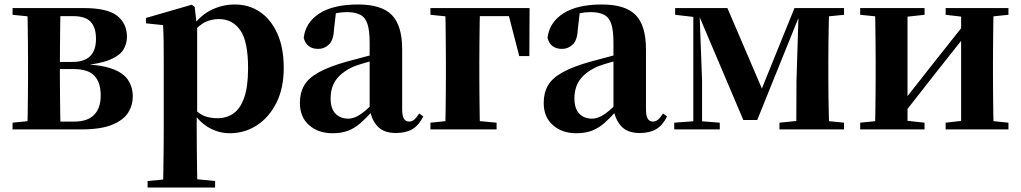

<svg xmlns="http://www.w3.org/2000/svg" viewBox="-20 -577 4553 856"><path d="M36 0V-30L145 -41L176 -35H312Q370 -35 399.5 -65Q429 -95 429 -151Q429 -209 401 -239Q373 -269 309 -269H176V-301H304Q408 -301 408 -404Q408 -454 384.5 -479.5Q361 -505 307 -505H176L145 -500L36 -511V-541H354Q459 -541 502.5 -506.5Q546 -472 546 -413Q546 -382 530 -355.5Q514 -329 469.5 -310.5Q425 -292 338 -284L340 -291Q427 -289 478 -271Q529 -253 550.5 -221Q572 -189 572 -146Q572 -108 551.5 -75Q531 -42 480.5 -21Q430 0 341 0ZM101 0Q103 -26 103.5 -68Q104 -110 104.5 -156Q105 -202 105 -236V-305Q105 -339 104.5 -385Q104 -431 103.5 -473.5Q103 -516 101 -541H250Q249 -516 248.5 -473Q248 -430 247.5 -380.5Q247 -331 247 -288V-236Q247 -202 247.5 -156Q248 -110 248.5 -68Q249 -26 250 0Z M638 259V230L746 220H837L939 230V259ZM707 259Q708 215 708.5 171.5Q709 128 709.5 86.5Q710 45 710 10V-314Q710 -364 709.5 -396.5Q709 -429 707 -465L631 -473V-497L835 -556L848 -546L857 -467L859 -462V-75L857 -61V10Q857 44 857.5 85.5Q858 127 858.5 171Q859 215 860 259ZM1005 17Q956 17 913 -7Q870 -31 834 -84H822L842 -96Q867 -69 892 -59.5Q917 -50 950 -50Q990 -50 1020.5 -71Q1051 -92 1068.5 -141Q1086 -190 1086 -273Q1086 -393 1051 -442.5Q1016 -492 956 -492Q926 -492 898 -480Q870 -468 834 -427L819 -441H826Q864 -502 916 -529.5Q968 -557 1027 -557Q1089 -557 1138 -524.5Q1187 -492 1216 -428.5Q1245 -365 1245 -274Q1245 -184 1212.5 -119Q1180 -54 1125.5 -18.5Q1071 17 1005 17Z M1462 17Q1399 17 1358 -19Q1317 -55 1317 -118Q1317 -163 1336 -196Q1355 -229 1401 -254.5Q1447 -280 1525 -302Q1564 -313 1614.5 -326Q1665 -339 1705 -349V-323Q1665 -313 1625 -302Q1585 -291 1561 -282Q1509 -260 1481.5 -225.5Q1454 -191 1454 -138Q1454 -93 1475.5 -70.5Q1497 -48 1533 -48Q1547 -48 1564.5 -55Q1582 -62 1605.5 -81Q1629 -100 1661 -136L1678 -81H1640Q1612 -50 1587 -28Q1562 -6 1532.5 5.5Q1503 17 1462 17ZM1745 16Q1691 16 1663.5 -13.5Q1636 -43 1628 -92V-95V-387Q1628 -440 1618.5 -469.5Q1609 -499 1586.5 -511Q1564 -523 1526 -523Q1501 -523 1474.5 -517.5Q1448 -512 1411 -498L1478 -523L1469 -446Q1467 -398 1446.5 -378.5Q1426 -359 1399 -359Q1347 -359 1334 -408Q1342 -477 1404 -517Q1466 -557 1577 -557Q1681 -557 1727 -510Q1773 -463 1773 -357V-91Q1773 -60 1781 -47.5Q1789 -35 1804 -35Q1816 -35 1826 -43Q1836 -51 1849 -71L1867 -58Q1848 -19 1819 -1.5Q1790 16 1745 16Z M1964 0Q1966 -26 1966.5 -68Q1967 -110 1967.5 -156Q1968 -202 1968 -236V-296Q1968 -335 1967.5 -382.5Q1967 -430 1966.5 -473Q1966 -516 1964 -541H2120Q2119 -516 2118.5 -473Q2118 -430 2117.5 -382.5Q2117 -335 2117 -296V-236Q2117 -202 2117.5 -156Q2118 -110 2118.5 -68Q2119 -26 2120 0ZM2042 -505V-541H2341L2340 -327H2295L2242 -532L2278 -505ZM1899 0V-30L2007 -41H2077L2194 -30V0ZM1899 -511V-541H2042V-500H2008Z M2549 17Q2486 17 2445 -19Q2404 -55 2404 -118Q2404 -163 2423 -196Q2442 -229 2488 -254.5Q2534 -280 2612 -302Q2651 -313 2701.5 -326Q2752 -339 2792 -349V-323Q2752 -313 2712 -302Q2672 -291 2648 -282Q2596 -260 2568.5 -225.5Q2541 -191 2541 -138Q2541 -93 2562.5 -70.5Q2584 -48 2620 -48Q2634 -48 2651.5 -55Q2669 -62 2692.5 -81Q2716 -100 2748 -136L2765 -81H2727Q2699 -50 2674 -28Q2649 -6 2619.5 5.5Q2590 17 2549 17ZM2832 16Q2778 16 2750.5 -13.5Q2723 -43 2715 -92V-95V-387Q2715 -440 2705.5 -469.5Q2696 -499 2673.5 -511Q2651 -523 2613 -523Q2588 -523 2561.5 -517.5Q2535 -512 2498 -498L2565 -523L2556 -446Q2554 -398 2533.5 -378.5Q2513 -359 2486 -359Q2434 -359 2421 -408Q2429 -477 2491 -517Q2553 -557 2664 -557Q2768 -557 2814 -510Q2860 -463 2860 -357V-91Q2860 -60 2868 -47.5Q2876 -35 2891 -35Q2903 -35 2913 -43Q2923 -51 2936 -71L2954 -58Q2935 -19 2906 -1.5Q2877 16 2832 16Z M3294 -42 3094 -513H3083V-541H3223L3388 -156H3366L3522 -541H3556V-515H3547L3356 -42ZM3530 0 3531 -217 3541 -541H3677Q3676 -516 3675 -473.5Q3674 -431 3673.5 -385Q3673 -339 3673 -305V-236Q3673 -202 3673.5 -156Q3674 -110 3675 -68Q3676 -26 3677 0ZM2986 0V-30L3080 -37H3100L3189 -30V0ZM3455 0V-30L3564 -41H3634L3743 -30V0ZM2990 -511V-541H3096V-500H3085ZM3071 0V-541H3098L3110 -219V0ZM3599 -500V-541H3743V-511L3634 -500Z M3815 0V-30L3923 -41H4001L4102 -30V0ZM4196 0V-30L4291 -41H4368L4476 -30V0ZM3880 0Q3882 -26 3882.5 -68Q3883 -110 3883.5 -156Q3884 -202 3884 -236V-305Q3884 -339 3883.5 -385Q3883 -431 3882.5 -473.5Q3882 -516 3880 -541H4026V0ZM3996 -53 3944 -81H3973L4127 -277L4295 -489L4346 -463H4319L4158 -260ZM4265 0V-541H4410Q4409 -516 4408.5 -473.5Q4408 -431 4407.5 -385Q4407 -339 4407 -305V-236Q4407 -202 4407.5 -156Q4408 -110 4408.5 -68Q4409 -26 4410 0ZM3815 -511V-541H4102V-511L4001 -500H3924ZM4196 -511V-541H4476V-511L4368 -500H4291Z"/></svg>

Font: Noto Serif JP ExtraBold
Style: Regular
Weight: 800
Designer: Ryoko NISHIZUKA 西塚涼子 (kana & ideographs); Frank Grießhammer (Latin, Greek & Cyrillic); Wenlong ZHANG 张文龙 (bopomofo); San
Foundry: Adobe
Version: Version 2.003-H1;hotconv 1.1.1;makeotfexe 2.6.0